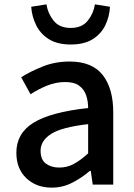

<svg xmlns="http://www.w3.org/2000/svg" viewBox="-20 -846 615 880"><path d="M217 14Q146 14 100.5 -29.5Q55 -73 55 -146Q55 -235 133.5 -283.5Q212 -332 384 -351Q384 -383 374.5 -410Q365 -437 342.5 -453.5Q320 -470 279 -470Q236 -470 195.5 -453.5Q155 -437 120 -414L77 -492Q120 -519 176.5 -541.5Q233 -564 299 -564Q402 -564 450.5 -502.5Q499 -441 499 -331V0H405L396 -63H392Q355 -31 311 -8.5Q267 14 217 14ZM252 -78Q288 -78 319 -95Q350 -112 384 -143V-277Q262 -263 214 -232Q166 -201 166 -155Q166 -114 190.5 -96Q215 -78 252 -78ZM304 -642Q243 -642 204 -666.5Q165 -691 145.5 -731Q126 -771 123 -815L193 -826Q199 -785 225.5 -751.5Q252 -718 304 -718Q356 -718 382.5 -751.5Q409 -785 415 -826L484 -815Q482 -771 463 -731Q444 -691 405 -666.5Q366 -642 304 -642Z"/></svg>

Font: Source Han Sans TC Medium
Style: Regular
Weight: 500
Designer: Ryoko NISHIZUKA Ë•øÂ°öÊ∂ºÂ≠ê (kana, bopomofo & ideographs); Paul D. Hunt (Latin, Greek & Cyrillic); Sandoll Communicatio
Foundry: Adobe
Version: Version 2.004;hotconv 1.0.118;makeotfexe 2.5.65603